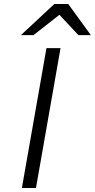

<svg xmlns="http://www.w3.org/2000/svg" viewBox="-20 -941 475 961"><path d="M89.5 0 212.5 -700H283L160 0ZM84.5 -765 252 -921H321.5L435 -765H372.5L277.5 -867L147.5 -765Z"/></svg>

Font: Overpass Light
Style: Italic
Weight: 300
Italic angle: -10°
Designer: Delve Withrington, Dave Bailey, Thomas Jockin
Foundry: Delve Fonts LLC
Version: Version 4.000; ttfautohint (v1.8.3)